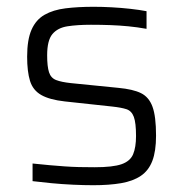

<svg xmlns="http://www.w3.org/2000/svg" viewBox="-20 -538 539 566"><path d="M255 8Q228 8 195.5 6.5Q163 5 131.5 2Q100 -1 76 -4V-56Q104 -53 127 -51Q150 -49 171 -47.5Q192 -46 213 -45.5Q234 -45 259 -45Q313 -45 338.5 -54Q364 -63 372.5 -83.5Q381 -104 381 -137Q381 -176 374.5 -193.5Q368 -211 353 -216Q338 -221 310 -224L171 -239Q126 -244 101.5 -258Q77 -272 68.5 -299.5Q60 -327 60 -371Q60 -421 73 -450.5Q86 -480 111.5 -494.5Q137 -509 173.5 -513.5Q210 -518 256 -518Q281 -518 309 -516.5Q337 -515 364 -512Q391 -509 412 -505V-453Q384 -458 358 -460.5Q332 -463 305 -464Q278 -465 248 -465Q208 -465 179 -460.5Q150 -456 134.5 -437.5Q119 -419 119 -375Q119 -342 124.5 -325Q130 -308 145.5 -302Q161 -296 189 -293L329 -279Q372 -275 395.5 -263.5Q419 -252 429.5 -223.5Q440 -195 440 -138Q440 -92 429 -63.5Q418 -35 395 -19.5Q372 -4 337 2Q302 8 255 8Z"/></svg>

Font: Saira Thin Light
Style: Regular
Weight: 300
Version: Version 1.101